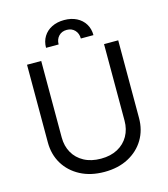

<svg xmlns="http://www.w3.org/2000/svg" viewBox="-134 -1033 1008 1150"><g transform="rotate(-15 370.5 -458.5)"><path d="M565.4 -727.5H653.3V-246.1Q653.3 -171.4 618.4 -113Q583.5 -54.7 520 -21Q456.5 12.7 371.1 12.7Q285.6 12.7 221.9 -21Q158.2 -54.7 123 -113Q87.9 -171.4 87.9 -246.1V-727.5H175.8V-252.9Q175.8 -199.7 199.2 -158.2Q222.7 -116.7 266.6 -93Q310.5 -69.3 371.1 -69.3Q431.6 -69.3 475.1 -93Q518.6 -116.7 542 -158.2Q565.4 -199.7 565.4 -252.9ZM224.1 -795.9Q224.1 -835.4 242.7 -865.5Q261.2 -895.5 294.4 -912.1Q327.6 -928.7 371.1 -928.7Q415 -928.7 448 -912.1Q481 -895.5 499.5 -865.5Q518.1 -835.4 518.1 -795.9H439.9Q439.9 -827.6 420.9 -847.7Q401.9 -867.7 371.1 -867.7Q340.3 -867.7 321.3 -847.7Q302.2 -827.6 302.2 -795.9Z"/></g></svg>

Font: Inter V
Style: 
Weight: 400
Designer: Rasmus Andersson
Foundry: rsms
Version: Version 4.000;git-a3f224843